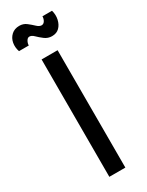

<svg xmlns="http://www.w3.org/2000/svg" viewBox="-186 -717 571 748"><g transform="rotate(-30 99.5 -342.5)"><path d="M64 0V-528H136V0ZM145 -586Q127 -586 112.5 -597Q98 -608 87.5 -618.5Q77 -629 67 -629Q59 -629 53.5 -619.5Q48 -610 48 -600H4Q-3 -620 0.5 -639.5Q4 -659 18 -672Q32 -685 54 -685Q72 -685 85.5 -674.5Q99 -664 110 -653.5Q121 -643 131 -643Q140 -643 145.5 -652Q151 -661 151 -672H194Q200 -651 195.5 -631Q191 -611 178.5 -598.5Q166 -586 145 -586Z"/></g></svg>

Font: Bricolage Grotesque Condensed Light
Style: Regular
Weight: 300
Width: 3
Designer: Mathieu Triay
Foundry: Atelier Triay
Version: Version 1.000;gftools[0.9.30]